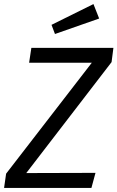

<svg xmlns="http://www.w3.org/2000/svg" viewBox="-27 -923 577 943"><path d="M3 -70 424 -615H116L127 -688H530L521 -618L102 -73L442 -74L422 0H-7ZM460 -832 243 -756 226 -801 432 -903Z"/></svg>

Font: Fira Sans Book
Style: Italic
Weight: 350
Italic angle: -8°
Designer: bBox Type GmbH & Carrois Corporate GbR & Edenspiekermann AG
Foundry: bBox Type GmbH & Carrois Corporate GbR & Edenspiekermann AG
Version: Version 4.301